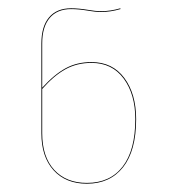

<svg xmlns="http://www.w3.org/2000/svg" viewBox="-20 -711 424 464"><path d="M309 -423Q309 -347 277.5 -307Q246 -267 190 -267Q139 -267 109.5 -299.5Q80 -332 80 -389V-606Q80 -647 98.5 -669Q117 -691 152 -691Q170 -691 194 -687Q210 -684 225 -684Q247 -684 271 -691V-689Q247 -682 225 -682Q210 -682 194 -685Q170 -689 152 -689Q118 -689 100 -667.5Q82 -646 82 -606V-499Q111 -531 138.5 -546Q166 -561 201 -561Q252 -561 280.5 -522.5Q309 -484 309 -423ZM307 -423Q307 -483 279 -521Q251 -559 201 -559Q166 -559 138 -543.5Q110 -528 82 -496V-389Q82 -332 111 -300.5Q140 -269 190 -269Q246 -269 276.5 -308.5Q307 -348 307 -423Z"/></svg>

Font: FiraGO Two
Style: Regular
Weight: 100
Designer: bBox Type
Foundry: bBox Type GmbH
Version: Version 1.001